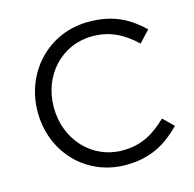

<svg xmlns="http://www.w3.org/2000/svg" viewBox="-106 -820 949 939"><g transform="rotate(-15 369.0 -350.0)"><path d="M419 12C546 12 626 -37 699 -111L647 -162C580 -98 517 -61 421 -61C267 -61 150 -188 150 -350V-352C150 -513 266 -639 421 -639C516 -639 582 -599 641 -543L695 -601C625 -667 549 -712 422 -712C216 -712 68 -548 68 -350V-348C68 -147 217 12 419 12Z"/></g></svg>

Font: Mission
Style: Regular
Weight: 400
Version: Version 1.000;FEAKit 1.0